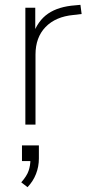

<svg xmlns="http://www.w3.org/2000/svg" viewBox="-20 -516 367 795"><path d="M85 0V-484H126V-371H116Q136 -430 179 -459.5Q222 -489 292 -494L313 -496L318 -458L284 -454Q210 -447 168.5 -404Q127 -361 127 -290V0ZM94 259 68 239Q91 213 98.5 191Q106 169 106 144L121 151H71V86H141V140Q141 174 129 204.5Q117 235 94 259Z"/></svg>

Font: Nunito Sans 12pt ExtraLight ExtraLight
Style: Regular
Weight: 250
Version: Version 3.101;gftools[0.9.27]